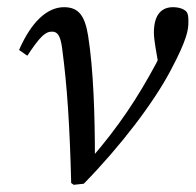

<svg xmlns="http://www.w3.org/2000/svg" viewBox="-20 -507 544 534"><path d="M178 2 185 7 213 4C315 -100 407 -221 454 -310C502 -400 504 -426 504 -446C504 -462 503 -468 499 -474C493 -481 480 -487 461 -487C429 -487 408 -466 408 -416C408 -406 410 -391 412 -378L424 -308L432 -368C426 -356 421 -344 415 -332C363 -235 310 -155 233 -66L244 -65C244 -186 240 -314 225 -408C216 -463 199 -487 158 -487C111 -487 67 -446 33 -368L56 -352C91 -405 106 -419 124 -419C138 -419 148 -412 153 -371C167 -266 174 -156 178 2Z"/></svg>

Font: Source Serif Variable
Style: Italic
Weight: 389
Italic angle: -12°
Designer: Frank Grießhammer
Foundry: Adobe Systems Incorporated
Version: Version 3.001;hotconv 1.0.111;makeotfexe 2.5.65597